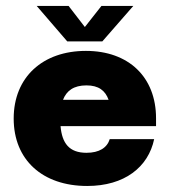

<svg xmlns="http://www.w3.org/2000/svg" viewBox="-20 -615 571 644"><path d="M323.2 -476.1 427.2 -595.2H320.3L264.6 -524.4L210 -595.2H103L205.6 -476.1ZM503.4 -218.3C503.4 -356.4 411.6 -444.3 268.1 -444.3C123.5 -444.3 25.9 -356.4 25.9 -217.3C25.9 -79.6 121.6 8.8 272.5 8.8C397.9 8.8 477.5 -54.7 497.1 -148.4H348.1C339.4 -119.6 313 -102.5 270 -102.5C211.9 -102.5 188 -134.8 183.1 -191.9H503.4ZM270 -328.6C310.5 -328.6 333 -311.5 344.2 -280.3H191.4C203.1 -310.5 227.1 -328.6 270 -328.6Z"/></svg>

Font: Now Black
Style: Regular
Weight: 400
Designer: Alfredo Marco Pradil
Foundry: Alfredo Marco Pradil
Version: Version 1.200;hotconv 1.0.109;makeotfexe 2.5.65596